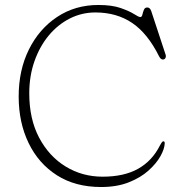

<svg xmlns="http://www.w3.org/2000/svg" viewBox="-20 -734 721 771"><path d="M641.5 -159Q641 -137 624.5 -107.2Q608 -77.5 576.2 -49Q544.5 -20.5 497 -1.8Q449.5 17 386 17Q282.5 17 208.5 -30.2Q134.5 -77.5 94.8 -159.8Q55 -242 55 -346.5Q55 -452.5 96.2 -535.5Q137.5 -618.5 209.8 -666.2Q282 -714 375 -714Q429 -714 463.8 -702Q498.5 -690 517.8 -677.8Q537 -665.5 543.5 -665.5Q549.5 -665.5 551.8 -675.2Q554 -685 557.8 -694.5Q561.5 -704 571.5 -704Q582.5 -704 587.5 -689L645 -514.5Q647.5 -507 644.2 -501Q641 -495 634 -495Q625.5 -495 619 -507.5Q572.5 -600.5 510.2 -642.2Q448 -684 363 -684Q308.5 -684 260.5 -659.8Q212.5 -635.5 176 -591.8Q139.5 -548 118.5 -488.5Q97.5 -429 97.5 -359Q97.5 -256 137.2 -181Q177 -106 243.8 -65.2Q310.5 -24.5 392 -24.5Q478.5 -24.5 535 -56.5Q591.5 -88.5 622 -149.5Q625 -155.5 628.8 -161Q632.5 -166.5 636 -166.5Q641.5 -166.5 641.5 -159Z"/></svg>

Font: Fraunces 9pt S100 Thin
Style: Regular
Weight: 100
Version: Version 1.000; ttfautohint (v1.8.3)